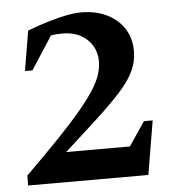

<svg xmlns="http://www.w3.org/2000/svg" viewBox="-48 -673 655 718"><g transform="rotate(-5 279.5 -314.0)"><path d="M29.1 0V-37.1Q102.5 -109.6 155 -164.3Q207.5 -219 242 -260.3Q276.5 -301.5 296.5 -332.8Q316.5 -364.1 324.8 -389.9Q333.1 -415.8 333.1 -439.9Q333.1 -472.5 317.6 -498.6Q302 -524.6 273.6 -539.8Q245.3 -555 207.3 -555Q197.4 -555 185 -554.3Q172.6 -553.6 162.8 -551.3L82.4 -427.4H54.4L79.5 -577.1Q122.4 -593.4 159.1 -604.4Q195.7 -615.4 226.9 -621.5Q258 -627.6 283.7 -627.6Q336 -627.6 377.4 -607.9Q418.7 -588.2 442.8 -552.1Q466.9 -516 466.9 -466.1Q466.9 -426.5 449.7 -390.8Q432.5 -355.1 396.9 -315.8Q361.2 -276.5 307.9 -227.2Q254.6 -178 181.7 -112.2H420.7L481.1 -201.9H514.1L480.2 0Z"/></g></svg>

Font: Ancizar Serif Light
Style: Regular
Weight: 300
Designer: Cesar Puertas, Viviana Monsalve, Julian Moncada, Julian Prieto, Jose Castro, Felipe Aragon, Mariel Hernandez, Sara Alarc
Version: Version 8.100